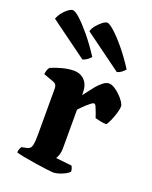

<svg xmlns="http://www.w3.org/2000/svg" viewBox="-164 -855 741 934"><g transform="rotate(20 207.0 -387.5)"><path d="M230 0Q220 0 192.5 -3.5Q165 -7 132 -12Q99 -17 71 -22.5Q43 -28 31 -32Q31 -40 34 -48.5Q37 -57 41 -63L66 -68Q77 -70 83.5 -76Q90 -82 93 -98Q96 -114 96 -146V-388Q96 -398 91.5 -405Q87 -412 79 -415L24 -435Q26 -448 29 -457Q32 -466 38 -472Q55 -480 89.5 -490Q124 -500 155 -500Q189 -500 210.5 -477.5Q232 -455 232 -414V-402Q238 -408 249.5 -424Q261 -440 275.5 -457.5Q290 -475 306 -487.5Q322 -500 336 -500Q350 -500 366 -490Q382 -480 396.5 -465.5Q411 -451 420 -437Q429 -423 429 -415Q429 -402 422.5 -380Q416 -358 407 -337.5Q398 -317 391 -309Q376 -309 359 -312.5Q342 -316 332 -319Q329 -329 323.5 -344Q318 -359 312.5 -371.5Q307 -384 301 -384Q296 -384 286.5 -377Q277 -370 266 -360Q255 -350 246 -340.5Q237 -331 233 -327V-127Q233 -106 227.5 -91Q222 -76 218 -71L301 -62Q303 -59 306 -51Q309 -43 309 -33Q302 -25 287.5 -17.5Q273 -10 257 -5Q241 0 230 0ZM174 -565 -19 -706Q-13 -723 -0.5 -739Q12 -755 26 -765Q40 -775 49 -775Q61 -775 86.5 -752Q112 -729 146 -688Q180 -647 215 -593Q210 -586 199 -577.5Q188 -569 174 -565ZM352 -565 159 -706Q164 -723 177 -738.5Q190 -754 204 -764.5Q218 -775 227 -775Q238 -775 264.5 -751.5Q291 -728 325 -687Q359 -646 393 -593Q388 -586 376.5 -577Q365 -568 352 -565Z"/></g></svg>

Font: Texturina Medium 12pt
Style: Bold
Weight: 700
Version: Version 1.002